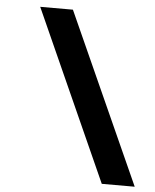

<svg xmlns="http://www.w3.org/2000/svg" viewBox="-52 -696 655 813"><g transform="rotate(5 275.5 -290.0)"><path d="M86 -652 411 72H551L225 -652Z"/></g></svg>

Font: Charger Pro
Style: UltraExtObl
Weight: 900
Designer: Jasper
Foundry: Cannot Into Space Fonts
Version: Version 1.09